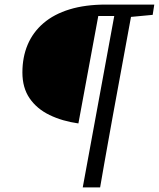

<svg xmlns="http://www.w3.org/2000/svg" viewBox="-20 -690 695 840"><path d="M524 -670H655L648 -625L521 -613H514ZM342 130 489 -670H563L473 -180Q464 -129 454.5 -77Q445 -25 436 26.5Q427 78 418 130ZM410 -620 323 -150Q252 -160 196.5 -187Q141 -214 109.5 -260Q78 -306 78 -373Q78 -440 101 -494.5Q124 -549 170 -588.5Q216 -628 284.5 -649Q353 -670 444 -670H522L513 -620Z"/></svg>

Font: Source Serif 4 18pt
Style: Italic
Weight: 400
Italic angle: -12°
Designer: Frank Grießhammer
Foundry: Adobe Systems Incorporated
Version: Version 4.004;hotconv 1.0.116;makeotfexe 2.5.65601